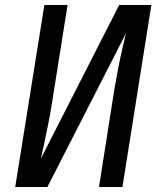

<svg xmlns="http://www.w3.org/2000/svg" viewBox="-20 -750 640 770"><path d="M41 0 158 -730H251L188 -334Q182 -297 174 -256Q166 -215 158 -177.5Q150 -140 144 -114L458 -730H587L471 0H377L439 -394Q445 -430 453 -471.5Q461 -513 470 -551.5Q479 -590 485 -616L170 0Z"/></svg>

Font: JetBrains Mono NL Medium
Style: Italic
Weight: 500
Italic angle: -9°
Monospace: yes
Designer: Philipp Nurullin, Konstantin Bulenkov
Foundry: JetBrains
Version: Version 2.305; ttfautohint (v1.8.4.7-5d5b)